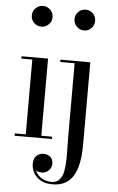

<svg xmlns="http://www.w3.org/2000/svg" viewBox="-65 -804 678 1107"><g transform="rotate(5 274.0 -250.0)"><path d="M96.2 -657.5Q78.5 -675 78.5 -700Q78.5 -725 96.2 -742.5Q114 -760 138.5 -760Q163 -760 180.8 -742.5Q198.5 -725 198.5 -700Q198.5 -675 180.8 -657.5Q163 -640 138.5 -640Q114 -640 96.2 -657.5ZM343.2 -657.2Q325.5 -675 325.5 -700Q325.5 -725 343.2 -742.5Q361 -760 385.5 -760Q410 -760 427.5 -742.5Q445 -725 445 -700Q445 -675 427.5 -657.2Q410 -639.5 385.5 -639.5Q361 -639.5 343.2 -657.2ZM40 -13.5H103.5V-446.5H40V-460H193.5V-13.5H256.5V0H40ZM438 -460V11.5Q438 41.5 436.2 66.8Q434.5 92 429.8 118Q425 144 417.5 164.5Q410 185 397.8 203.2Q385.5 221.5 369.5 233.8Q353.5 246 331.2 253Q309 260 281.5 260Q223.5 260 191 228Q158.5 196 158.5 151Q158.5 121.5 175 105.2Q191.5 89 215.5 89Q237.5 89 254.2 102.2Q271 115.5 271 143Q271 163.5 254.8 180.5Q238.5 197.5 214.5 197.5Q194 197.5 180 188Q191 214.5 216 230.5Q241 246.5 276 246.5Q290.5 246.5 302 241.8Q313.5 237 321.2 227.2Q329 217.5 334.8 206Q340.5 194.5 343.5 176.8Q346.5 159 348 143.5Q349.5 128 349.8 105.2Q350 82.5 349.8 65.2Q349.5 48 349 22.2Q348.5 -3.5 348.5 -20V-446.5H265V-460Z"/></g></svg>

Font: Bodoni* 16pt
Style: Regular
Weight: 400
Version: Version 2.3